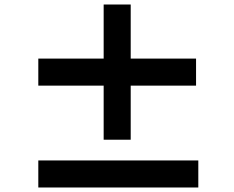

<svg xmlns="http://www.w3.org/2000/svg" viewBox="-20 -836 1040 852"><path d="M560 -456V-216H440V-456H150V-576H440V-816H560V-576H850V-456ZM860 -4H150V-124H860Z"/></svg>

Font: Source Han Sans CN Heavy
Style: Regular
Weight: 900
Designer: Ryoko NISHIZUKA 西塚涼子 (kana, bopomofo & ideographs); Paul D. Hunt (Latin, Greek & Cyrillic); Sandoll Communications 산돌커뮤니
Foundry: Adobe
Version: Version 2.000;hotconv 1.0.107;makeotfexe 2.5.65593